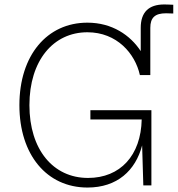

<svg xmlns="http://www.w3.org/2000/svg" viewBox="-20 -840 805 870"><path d="M376.5 9.8C511.2 9.8 594.2 -67.4 624 -181.2L629.4 0H666V-340.8H389.6V-298.8H622.1C618.7 -135.7 524.9 -33.7 378.9 -33.7C220.2 -33.7 113.3 -163.1 113.3 -363.3C113.3 -565.9 221.7 -693.8 376 -693.8C509.8 -693.8 592.3 -597.2 613.8 -500H661.1V-713.9C661.1 -760.3 682.6 -779.8 732.4 -779.8L765.1 -778.8V-818.4C754.4 -818.8 737.8 -819.8 724.6 -819.8C653.8 -819.8 617.7 -784.7 617.7 -713.9V-608.4C570.3 -680.7 487.8 -737.3 376 -737.3C193.4 -737.3 67.9 -589.8 67.9 -363.3C67.9 -138.7 191.9 9.8 376.5 9.8Z"/></svg>

Font: Raveo ExtraLight
Style: Regular
Weight: 200
Designer: Jakub Foglar, Rasmus Andersson (Inter)
Foundry: Jakubfoglar.com
Version: Version 1.100;Glyphs 3.2.3 (3260)